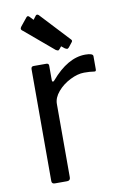

<svg xmlns="http://www.w3.org/2000/svg" viewBox="-86 -803 554 853"><g transform="rotate(-10 191.5 -376.0)"><path d="M91 0Q77 0 77 -13V-517Q77 -530 88 -530H146Q157 -530 157 -519V-454Q157 -448 160.5 -447Q164 -446 168 -451Q244 -540 323 -540Q358 -540 358 -527V-467Q358 -457 349 -459Q331 -462 304 -462Q275 -462 241 -445Q207 -428 184 -401Q161 -374 161 -346V-15Q161 0 146 0ZM273 -617Q276 -614 276 -611Q276 -607 272 -603L257 -584Q252 -579 249 -579Q247 -579 239 -583L224 -595L215 -584Q210 -579 208 -579Q206 -579 198 -583L69 -692Q61 -697 61 -703Q61 -706 65 -712L95 -749Q101 -756 108 -749L124 -732L137 -749Q142 -755 150 -749Z"/></g></svg>

Font: Libre Franklin
Style: Regular
Weight: 400
Designer: Pablo Impallari, Rodrigo Fuenzalida
Foundry: Impallari Type
Version: Version 1.001; ttfautohint (v1.4.1)